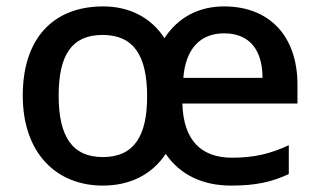

<svg xmlns="http://www.w3.org/2000/svg" viewBox="-20 -569 997 599"><path d="M679 -549C599 -549 535 -514 493 -450C451 -515 383 -549 302 -549C145 -549 51 -448 51 -271C51 -91 156 10 301 10C385 10 454 -24 497 -89C542 -23 613 10 701 10C778 10 827 -1 881 -26V-116C825 -90 775 -77 704 -77C607 -77 552 -132 549 -246H908V-305C908 -456 821 -549 679 -549ZM679 -465C762 -465 799 -409 799 -326H552C559 -418 606 -465 679 -465ZM300 -460C396 -460 439 -397 439 -268C439 -143 397 -79 301 -79C204 -79 163 -145 163 -271C163 -396 203 -460 300 -460Z"/></svg>

Font: Noto Sans Lisu Medium
Style: Regular
Weight: 500
Designer: Monotype Design Team. David Williams.
Foundry: Monotype Imaging Inc.
Version: Version 2.102